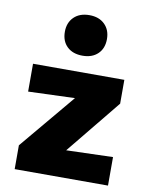

<svg xmlns="http://www.w3.org/2000/svg" viewBox="-83 -789 659 849"><g transform="rotate(10 247.0 -364.0)"><path d="M42 -107 330 -451 374 -360 41 -348V-473H451V-366L169 -20L135 -118L461 -128V0H42ZM250 -546Q206 -546 180.5 -570.5Q155 -595 155 -637Q155 -678 180.5 -703Q206 -728 250 -728Q293 -728 318.5 -703Q344 -678 344 -637Q344 -595 318.5 -570.5Q293 -546 250 -546Z"/></g></svg>

Font: Ysabeau SC Black
Style: Regular
Weight: 900
Designer: Christian Thalmann (Catharsis Fonts)
Version: Version 2.001;gftools[0.9.30]; featfreeze: smcp